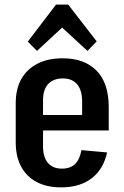

<svg xmlns="http://www.w3.org/2000/svg" viewBox="-20 -801 538 830"><path d="M244 9Q183 9 139 -14Q95 -37 71.5 -80.5Q48 -124 48 -185V-355Q48 -417 72.5 -460Q97 -503 142.5 -526Q188 -549 251 -549Q345 -549 397.5 -495.5Q450 -442 450 -338V-237H145V-304H356L335 -270V-362Q335 -411 313.5 -436.5Q292 -462 252 -462Q211 -462 188.5 -438Q166 -414 166 -368V-168Q166 -122 187 -97Q208 -72 248 -72Q284 -72 304.5 -92Q325 -112 332 -152L443 -142Q427 -69 376 -30Q325 9 244 9ZM100 -621 222 -781H275L398 -622L358 -581L218 -710H279L140 -581Z"/></svg>

Font: Pathway Extreme Condensed SemiBold
Style: Regular
Weight: 600
Width: 3
Version: Version 1.001;gftools[0.9.26]